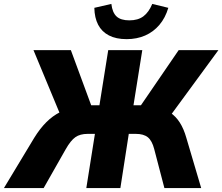

<svg xmlns="http://www.w3.org/2000/svg" viewBox="-59 -961 1136 981"><path d="M-39 0 116 -257Q145 -304 177.5 -336.5Q210 -369 248 -388Q286 -407 331 -416L252 -368L112 -705H303L414 -404L396 -423H449L494 -705H668L623 -423H676L648 -404L854 -705H1057L810 -368L737 -416Q779 -407 809 -387Q839 -367 859.5 -335Q880 -303 893 -257L969 0H781L729 -199Q718 -242 696.5 -259.5Q675 -277 635 -277H599L556 0H382L426 -277H389Q350 -277 326 -260Q302 -243 277 -199L164 0ZM588 -761Q534 -761 497.5 -780Q461 -799 442.5 -834.5Q424 -870 423 -921L510 -941Q515 -897 536.5 -877Q558 -857 602 -857Q646 -857 673.5 -877.5Q701 -898 719 -941L801 -921Q786 -870 755.5 -834Q725 -798 682.5 -779.5Q640 -761 588 -761Z"/></svg>

Font: Nunito Sans 10pt SemiCondensed Black
Style: Italic
Weight: 900
Width: 4
Italic angle: -9°
Designer: Vernon Adams
Foundry: Vernon Adams
Version: Version 3.101;gftools[0.9.27]